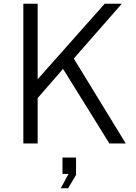

<svg xmlns="http://www.w3.org/2000/svg" viewBox="-20 -762 722 1020"><path d="M372 -451 627 -742H536L180 -341V-742H104V0H180V-241L315 -396L561 0H648ZM342 238 384 167V75H312V162H344L303 238Z"/></svg>

Font: Cheyenne Sans Light
Style: Regular
Weight: 300
Designer: The Public Sans project authors (U.S. Web Design System), Libre Franklin designed by Pablo Impallari and Rodrigo Fuenzal
Foundry: The Cheyenne Sans Project Authors
Version: Version 2.007